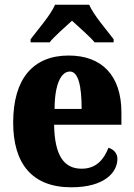

<svg xmlns="http://www.w3.org/2000/svg" viewBox="-20 -786 569 816"><path d="M110 -619V-606H191C209 -630 258 -672 286 -698C312 -674 368 -625 382 -606H463V-619C435 -657 378 -721 359 -766H214C195 -721 138 -657 110 -619ZM283 10C425 10 479 -54 479 -111C479 -135 462 -152 441 -158C421 -107 388 -69 327 -69C251 -69 212 -126 210 -256H496V-308C496 -467 411 -550 272 -550C122 -550 36 -453 36 -265C36 -91 116 10 283 10ZM327 -323H212C212 -426 239 -482 277 -482C312 -482 327 -423 327 -323Z"/></svg>

Font: Noto Serif Myanmar Condensed Black
Style: Regular
Weight: 900
Width: 3
Designer: Ben Mitchell and the Monotype Design Team
Foundry: Monotype Imaging Inc.
Version: Version 2.106